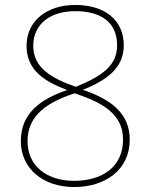

<svg xmlns="http://www.w3.org/2000/svg" viewBox="-20 -744 610 774"><path d="M283 -724C168 -724 87 -659 87 -559C87 -460 161 -415 251 -381C138 -343 64 -284 64 -175C64 -65 153 10 279 10C404 10 503 -59 503 -181C503 -284 432 -342 314 -382C415 -422 479 -473 479 -561C479 -663 403 -724 283 -724ZM283 -699C389 -699 452 -653 452 -561C452 -482 396 -439 286 -394C182 -430 114 -474 114 -559C114 -649 185 -699 283 -699ZM91 -175C91 -282 175 -333 281 -368L309 -358C418 -319 476 -268 476 -181C476 -72 393 -15 279 -15C167 -15 91 -76 91 -175Z"/></svg>

Font: Noto Sans Ethiopic Thin
Style: Regular
Weight: 100
Designer: Monotype Design Team
Foundry: Monotype Imaging Inc.
Version: Version 2.102